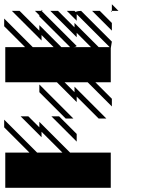

<svg xmlns="http://www.w3.org/2000/svg" viewBox="-25 -890 712 910"><path d="M338.5 -218.8 218.8 -338.5H255.2L338.5 -255.2ZM171.9 -239.6 72.9 -338.5H109.4L161.5 -286.5V-312.5L307.3 -166.7H500V0H0V-166.7H114.6L-5.2 -286.5V-322.9L151 -166.7H270.8L171.9 -265.6ZM286.5 -328.1 161.5 -453.1V-489.6L322.9 -328.1ZM505.2 -833.3 500 -838.5H505.2ZM505.2 -744.8 411.5 -838.5H447.9L505.2 -781.2ZM338.5 -791.7 291.7 -838.5H328.1L333.3 -833.3Q343.8 -838.5 359.4 -838.5L505.2 -692.7L500 -661.5V-500H427.1L505.2 -421.9V-385.4L390.6 -500H281.2L328.1 -453.1V-479.2L479.2 -328.1H442.7L338.5 -432.3V-406.2L244.8 -500H0V-666.7H93.8L-5.2 -765.6V-802.1L130.2 -666.7H229.2L171.9 -724V-697.9L31.2 -838.5H67.7L161.5 -744.8V-770.8L265.6 -666.7H307.3L161.5 -812.5V-817.7L140.6 -838.5H171.9L338.5 -671.9Q333.3 -666.7 322.9 -666.7H406.2L338.5 -734.4V-713.5L213.5 -838.5H250L328.1 -760.4V-781.2L442.7 -666.7H494.8L338.5 -822.9ZM505.2 -838.5H536.5L505.2 -869.8ZM171.9 -838.5H177.1L171.9 -843.8Z"/></svg>

Font: 0xA000-Monochrome
Style: Monochrome
Weight: 400
Version: Version 0.1